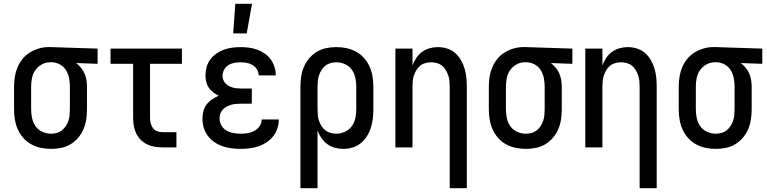

<svg xmlns="http://www.w3.org/2000/svg" viewBox="-20 -776 4040 1011"><path d="M249 8Q222 8 195.5 2.5Q169 -3 145 -16Q121 -29 103 -49.5Q85 -70 74 -94.5Q63 -119 58.5 -146Q54 -173 54 -200V-320Q54 -346 58 -371.5Q62 -397 72 -421Q82 -445 98.5 -465.5Q115 -486 137 -499.5Q159 -513 184 -520.5Q209 -528 235 -528H250L494 -520V-440L381 -444Q395 -433 406.5 -419Q418 -405 425 -389Q432 -373 435 -355.5Q438 -338 438 -320V-200Q438 -173 434 -146.5Q430 -120 419.5 -95.5Q409 -71 391.5 -50.5Q374 -30 351.5 -16.5Q329 -3 302.5 2.5Q276 8 249 8ZM249 -72Q264 -72 279 -76Q294 -80 306 -89.5Q318 -99 326.5 -112Q335 -125 340 -139.5Q345 -154 346.5 -169.5Q348 -185 348 -200V-320Q348 -342 344 -363.5Q340 -385 329 -404Q318 -423 299 -434.5Q280 -446 258 -448H242Q220 -448 199.5 -436.5Q179 -425 166 -406.5Q153 -388 148.5 -365.5Q144 -343 144 -320V-200Q144 -177 149 -153.5Q154 -130 167.5 -111Q181 -92 203 -82Q225 -72 249 -72Z M835 0Q814 0 793.5 -3.5Q773 -7 754.5 -16Q736 -25 721 -40Q706 -55 697 -74Q688 -93 684.5 -113.5Q681 -134 681 -155V-440H562V-520H938V-440H770V-155Q770 -141 773.5 -127Q777 -113 785.5 -101.5Q794 -90 807.5 -85Q821 -80 835 -80H909V0Z M1247 8Q1223 8 1199 5Q1175 2 1152 -6Q1129 -14 1109 -27.5Q1089 -41 1074.5 -60.5Q1060 -80 1053 -103.5Q1046 -127 1046 -151Q1046 -171 1051 -190.5Q1056 -210 1068 -226Q1080 -242 1097 -253Q1114 -264 1132 -272Q1117 -279 1103 -289.5Q1089 -300 1079.5 -314Q1070 -328 1066 -345Q1062 -362 1062 -379Q1062 -401 1068 -423Q1074 -445 1087.5 -463Q1101 -481 1119.5 -494Q1138 -507 1159 -514.5Q1180 -522 1202.5 -525Q1225 -528 1247 -528Q1269 -528 1291.5 -525Q1314 -522 1334.5 -514.5Q1355 -507 1373.5 -494.5Q1392 -482 1405 -464Q1418 -446 1425 -424.5Q1432 -403 1432 -381V-379H1342Q1342 -396 1333 -410.5Q1324 -425 1310 -433.5Q1296 -442 1280 -445Q1264 -448 1247 -448Q1231 -448 1214 -445Q1197 -442 1183 -433.5Q1169 -425 1160.5 -409.5Q1152 -394 1152 -378Q1152 -367 1155.5 -356Q1159 -345 1167 -337Q1175 -329 1185 -323.5Q1195 -318 1205.5 -315Q1216 -312 1227.5 -311Q1239 -310 1250 -310H1306V-230H1250Q1237 -230 1224 -229Q1211 -228 1198.5 -224.5Q1186 -221 1174.5 -215Q1163 -209 1154 -200Q1145 -191 1140.5 -178.5Q1136 -166 1136 -153Q1136 -133 1146 -115.5Q1156 -98 1172.5 -88.5Q1189 -79 1208.5 -75.5Q1228 -72 1247 -72Q1266 -72 1284.5 -75Q1303 -78 1319.5 -87Q1336 -96 1347 -112Q1358 -128 1358 -147H1448V-146Q1448 -123 1440.5 -100Q1433 -77 1418 -58Q1403 -39 1383 -26Q1363 -13 1340.5 -5.5Q1318 2 1294.5 5Q1271 8 1247 8ZM1208 -600 1219 -756H1307L1279 -600Z M1562 215V-320Q1562 -347 1566 -373.5Q1570 -400 1580.5 -424.5Q1591 -449 1608.5 -469.5Q1626 -490 1648.5 -503.5Q1671 -517 1697.5 -522.5Q1724 -528 1751 -528Q1778 -528 1804.5 -522.5Q1831 -517 1855 -504Q1879 -491 1897 -470.5Q1915 -450 1926 -425.5Q1937 -401 1941.5 -374Q1946 -347 1946 -320V-200Q1946 -175 1943 -150.5Q1940 -126 1932.5 -102.5Q1925 -79 1911.5 -58Q1898 -37 1879 -21.5Q1860 -6 1836 1Q1812 8 1787 8Q1765 8 1743 2Q1721 -4 1703.5 -17Q1686 -30 1673 -48.5Q1660 -67 1652 -88V215ZM1751 -72Q1774 -72 1796 -82Q1818 -92 1832 -111Q1846 -130 1851 -153.5Q1856 -177 1856 -200V-320Q1856 -343 1851 -366.5Q1846 -390 1832.5 -409Q1819 -428 1797 -438Q1775 -448 1751 -448Q1736 -448 1721 -444Q1706 -440 1694 -430.5Q1682 -421 1673.5 -408Q1665 -395 1660 -380.5Q1655 -366 1653.5 -350.5Q1652 -335 1652 -320V-200Q1652 -185 1653.5 -169.5Q1655 -154 1660 -139.5Q1665 -125 1673 -112Q1681 -99 1693.5 -89.5Q1706 -80 1721 -76Q1736 -72 1751 -72Z M2348 215V-320Q2348 -335 2346.5 -350.5Q2345 -366 2340 -380Q2335 -394 2327 -407.5Q2319 -421 2307 -430.5Q2295 -440 2280 -444Q2265 -448 2250 -448Q2235 -448 2220 -444Q2205 -440 2193 -430.5Q2181 -421 2173 -407.5Q2165 -394 2160 -380Q2155 -366 2153.5 -350.5Q2152 -335 2152 -320V0H2062V-520H2152V-432Q2160 -453 2172.5 -471.5Q2185 -490 2203 -503Q2221 -516 2242.5 -522Q2264 -528 2286 -528Q2310 -528 2334 -520.5Q2358 -513 2376 -497.5Q2394 -482 2406.5 -460.5Q2419 -439 2426 -416Q2433 -393 2435.5 -368.5Q2438 -344 2438 -320V215Z M2749 8Q2722 8 2695.5 2.5Q2669 -3 2645 -16Q2621 -29 2603 -49.5Q2585 -70 2574 -94.5Q2563 -119 2558.5 -146Q2554 -173 2554 -200V-320Q2554 -346 2558 -371.5Q2562 -397 2572 -421Q2582 -445 2598.5 -465.5Q2615 -486 2637 -499.5Q2659 -513 2684 -520.5Q2709 -528 2735 -528H2750L2994 -520V-440L2881 -444Q2895 -433 2906.5 -419Q2918 -405 2925 -389Q2932 -373 2935 -355.5Q2938 -338 2938 -320V-200Q2938 -173 2934 -146.5Q2930 -120 2919.5 -95.5Q2909 -71 2891.5 -50.5Q2874 -30 2851.5 -16.5Q2829 -3 2802.5 2.5Q2776 8 2749 8ZM2749 -72Q2764 -72 2779 -76Q2794 -80 2806 -89.5Q2818 -99 2826.5 -112Q2835 -125 2840 -139.5Q2845 -154 2846.5 -169.5Q2848 -185 2848 -200V-320Q2848 -342 2844 -363.5Q2840 -385 2829 -404Q2818 -423 2799 -434.5Q2780 -446 2758 -448H2742Q2720 -448 2699.5 -436.5Q2679 -425 2666 -406.5Q2653 -388 2648.5 -365.5Q2644 -343 2644 -320V-200Q2644 -177 2649 -153.5Q2654 -130 2667.5 -111Q2681 -92 2703 -82Q2725 -72 2749 -72Z M3348 215V-320Q3348 -335 3346.5 -350.5Q3345 -366 3340 -380Q3335 -394 3327 -407.5Q3319 -421 3307 -430.5Q3295 -440 3280 -444Q3265 -448 3250 -448Q3235 -448 3220 -444Q3205 -440 3193 -430.5Q3181 -421 3173 -407.5Q3165 -394 3160 -380Q3155 -366 3153.5 -350.5Q3152 -335 3152 -320V0H3062V-520H3152V-432Q3160 -453 3172.5 -471.5Q3185 -490 3203 -503Q3221 -516 3242.5 -522Q3264 -528 3286 -528Q3310 -528 3334 -520.5Q3358 -513 3376 -497.5Q3394 -482 3406.5 -460.5Q3419 -439 3426 -416Q3433 -393 3435.5 -368.5Q3438 -344 3438 -320V215Z M3749 8Q3722 8 3695.5 2.5Q3669 -3 3645 -16Q3621 -29 3603 -49.5Q3585 -70 3574 -94.5Q3563 -119 3558.5 -146Q3554 -173 3554 -200V-320Q3554 -346 3558 -371.5Q3562 -397 3572 -421Q3582 -445 3598.5 -465.5Q3615 -486 3637 -499.5Q3659 -513 3684 -520.5Q3709 -528 3735 -528H3750L3994 -520V-440L3881 -444Q3895 -433 3906.5 -419Q3918 -405 3925 -389Q3932 -373 3935 -355.5Q3938 -338 3938 -320V-200Q3938 -173 3934 -146.5Q3930 -120 3919.5 -95.5Q3909 -71 3891.5 -50.5Q3874 -30 3851.5 -16.5Q3829 -3 3802.5 2.5Q3776 8 3749 8ZM3749 -72Q3764 -72 3779 -76Q3794 -80 3806 -89.5Q3818 -99 3826.5 -112Q3835 -125 3840 -139.5Q3845 -154 3846.5 -169.5Q3848 -185 3848 -200V-320Q3848 -342 3844 -363.5Q3840 -385 3829 -404Q3818 -423 3799 -434.5Q3780 -446 3758 -448H3742Q3720 -448 3699.5 -436.5Q3679 -425 3666 -406.5Q3653 -388 3648.5 -365.5Q3644 -343 3644 -320V-200Q3644 -177 3649 -153.5Q3654 -130 3667.5 -111Q3681 -92 3703 -82Q3725 -72 3749 -72Z"/></svg>

Font: Iosevka SS10 Medium
Style: Regular
Weight: 500
Monospace: yes
Designer: Belleve Invis
Foundry: Belleve Invis
Version: Version 28.0.6; ttfautohint (v1.8.4)